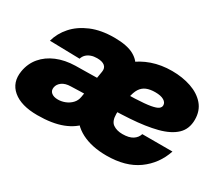

<svg xmlns="http://www.w3.org/2000/svg" viewBox="-102 -753 1121 985"><g transform="rotate(30 458.5 -260.5)"><path d="M187.5 9.3Q91.3 9.3 42 -32.2Q-7.3 -73.7 4.4 -144.5Q12.7 -194.3 43.2 -230.5Q73.7 -266.6 121.6 -286.6Q169.4 -306.6 230.5 -308.1Q255.9 -308.6 281 -308.8Q306.2 -309.1 331.3 -309.6Q356.4 -310.1 381.3 -310.5L364.7 -207.5Q339.4 -207 314 -206.3Q288.6 -205.6 262.7 -204.6Q231 -204.1 211.9 -190.2Q192.9 -176.3 189.5 -156.2Q186 -135.7 200 -124.3Q213.9 -112.8 238.8 -112.8Q260.3 -112.8 281.2 -121.1Q302.2 -129.4 317.6 -145.5Q333 -161.6 336.9 -185.1L364.3 -350.1Q368.2 -373 353.5 -385.3Q338.9 -397.5 308.1 -397.5Q288.1 -397.5 272.5 -391.8Q256.8 -386.2 246.1 -375.7Q235.4 -365.2 231 -350.1L53.2 -354Q66.4 -403.3 102.3 -443.8Q138.2 -484.4 196 -508.8Q253.9 -533.2 332 -533.2Q408.2 -533.2 449.2 -510.3Q490.2 -487.3 503.2 -447.8Q516.1 -408.2 507.8 -357.9L479.5 -187.5L471.2 -185.1Q460.9 -123.5 427.5 -80.1Q394 -36.6 334.7 -13.7Q275.4 9.3 187.5 9.3ZM598.1 11.7Q510.7 11.7 450.2 -19.5Q389.6 -50.8 363.3 -111.6Q336.9 -172.4 351.6 -260.7Q361.8 -324.2 389.6 -374.5Q417.5 -424.8 460 -460.2Q502.4 -495.6 556.6 -514.4Q610.8 -533.2 674.3 -533.2Q736.3 -533.2 787.6 -515.6Q838.9 -498 869.4 -462.9Q899.9 -427.7 899.9 -374.5Q899.9 -319.3 865 -286.1Q830.1 -252.9 764.9 -235.8Q699.7 -218.8 608.6 -212.9Q517.6 -207 404.8 -207L422.9 -312.5Q520 -312.5 579.3 -314.9Q638.7 -317.4 669.7 -323Q700.7 -328.6 711.7 -337.2Q722.7 -345.7 722.7 -357.4Q722.7 -374.5 704.8 -385Q687 -395.5 653.8 -395.5Q623.5 -395.5 602.3 -386.7Q581.1 -377.9 568.1 -357.7Q555.2 -337.4 548.8 -301.8Q546.9 -290 543.7 -270.5Q540.5 -251 538.1 -231.4Q535.6 -211.9 535.6 -199.7Q535.6 -156.2 557.9 -140.6Q580.1 -125 614.3 -125Q652.8 -125 674.6 -138.9Q696.3 -152.8 703.1 -175.8H881.8Q853.5 -90.8 782.5 -39.6Q711.4 11.7 598.1 11.7Z"/></g></svg>

Font: Inter 28pt Black
Style: Italic
Weight: 900
Italic angle: -9.3988°
Designer: Rasmus Andersson
Foundry: rsms
Version: Version 4.001;git-66647c0bb